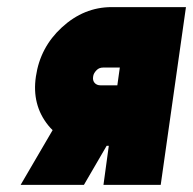

<svg xmlns="http://www.w3.org/2000/svg" viewBox="-20 -520 543 540"><path d="M128 -154 38 0H216L280 -110Q281 -110 281 -110Q281 -110 281 -110H286L271 0H432L503 -500H294Q216 -500 154 -443Q93 -387 81 -305Q69 -225 116 -167Q119 -163 122 -160Q125 -157 128 -154ZM317 -330 310 -280H263Q252 -280 246 -287Q240 -294 242 -305Q243 -314 252 -323Q259 -330 270 -330Z"/></svg>

Font: Unageo
Style: Black-Italic
Weight: 900
Designer: Richard Sepsi
Foundry: Richard Sepsi
Version: Version 2.000